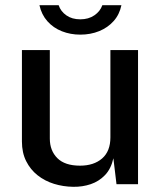

<svg xmlns="http://www.w3.org/2000/svg" viewBox="-20 -710 624 740"><path d="M262.5 10Q223.5 9.5 188 -1.5Q152.5 -12.5 124.8 -34.5Q97 -56.5 80.8 -89Q64.5 -121.5 64.5 -164.5V-517H172V-176Q172 -129.5 201 -100.5Q230 -71.5 288.5 -71.5Q341.5 -71.5 373.5 -99.2Q405.5 -127 405.5 -180.5V-517H512V0H429L417 -100Q408 -59.5 384.8 -35.2Q361.5 -11 329.8 -0.2Q298 10.5 262.5 10ZM289.5 -576.5Q251.5 -576.5 218.5 -589.5Q185.5 -602.5 162.8 -628Q140 -653.5 132 -690H206Q214 -666 235.8 -650.8Q257.5 -635.5 289.5 -635.5Q321 -635.5 343.5 -650.8Q366 -666 374.5 -690H448Q440.5 -654 418 -628.8Q395.5 -603.5 362.2 -590Q329 -576.5 289.5 -576.5Z"/></svg>

Font: Public Sans Thin Medium
Style: Regular
Weight: 500
Version: Version 2.001